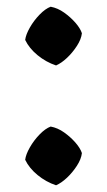

<svg xmlns="http://www.w3.org/2000/svg" viewBox="-20 -536 319 572"><path d="M147 -341Q117 -351 92 -371.5Q67 -392 55 -417Q57 -433 69 -454Q81 -475 98 -492.5Q115 -510 131 -516Q152 -512 171 -498.5Q190 -485 204.5 -468.5Q219 -452 224 -437Q222 -419 209 -399Q196 -379 179.5 -363.5Q163 -348 147 -341ZM147 16Q117 6 92 -14.5Q67 -35 55 -60Q57 -76 69 -97Q81 -118 98 -135.5Q115 -153 131 -159Q152 -155 171 -141.5Q190 -128 204.5 -111.5Q219 -95 224 -80Q222 -62 209 -42Q196 -22 179.5 -6.5Q163 9 147 16Z"/></svg>

Font: Langar
Style: Regular
Weight: 400
Designer: Alessia Mazzarella
Foundry: Typeland
Version: Version 1.001; ttfautohint (v1.8.3)